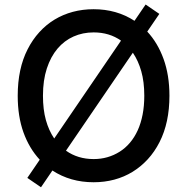

<svg xmlns="http://www.w3.org/2000/svg" viewBox="-20 -777 808 829"><path d="M56.5 -363.6Q56.5 -480.5 99.1 -563.9Q120.4 -605.8 149.9 -638.1Q179.3 -670.5 215.7 -692.5Q252.1 -714.5 294.6 -725.9Q337 -737.2 384.2 -737.2Q483.7 -737.2 560.7 -687.1L608.7 -757.5L668 -717L615.8 -640.6Q660.9 -592.3 686.3 -522.2Q711.6 -452.1 711.6 -363.6Q711.6 -247.5 669 -163.7Q647.7 -121.8 618.1 -89.5Q588.4 -57.2 552.2 -35Q516 -12.8 473.5 -1.4Q431.1 9.9 384.2 9.9Q283.7 9.9 206.3 -40.8L157 31.6L98 -8.9L151.6 -87.4Q106.2 -136.4 81.3 -205.4Q56.5 -274.5 56.5 -363.6ZM214.1 -179 502.5 -601.6Q452.1 -637.1 384.2 -637.1Q337.4 -637.1 297.4 -619.3Q257.5 -601.6 228.2 -566.9Q198.9 -532.3 182.2 -481.4Q165.5 -430.4 165.5 -363.6Q165.5 -304 178.1 -258.7Q190.7 -213.4 214.1 -179ZM384.2 -90.2Q415.5 -90.2 443.5 -98.2Q471.6 -106.2 496.4 -121.8Q521.3 -137.4 541 -160.7Q560.7 -183.9 574.6 -214.3Q588.4 -244.7 595.7 -282.1Q603 -319.6 603 -363.6Q603 -423.7 590 -469.3Q577.1 -514.9 553.6 -549.4L264.9 -126.4Q316.1 -90.2 384.2 -90.2Z"/></svg>

Font: Inter P Medium
Style: Regular
Weight: 500
Designer: Rasmus Andersson
Foundry: rsms
Version: Version 3.018;git-588b23468